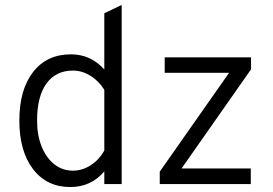

<svg xmlns="http://www.w3.org/2000/svg" viewBox="-20 -742 1101 774"><path d="M263.5 12Q168.5 12 113.2 -60.2Q58 -132.5 58 -256Q58 -380.5 113.5 -451.8Q169 -523 266 -523Q345.5 -523 400.5 -462V-688.5L470.5 -722V0H400.5V-51Q347 12 263.5 12ZM274 -54Q311.5 -54 345.5 -75.8Q379.5 -97.5 400.5 -135V-380Q378 -416 344.2 -436.8Q310.5 -457.5 274 -457.5Q205 -457.5 167.2 -405.2Q129.5 -353 129.5 -256Q129.5 -196.5 148 -151Q166.5 -105.5 199 -79.8Q231.5 -54 274 -54ZM624 0V-50L903.5 -448.5H644V-511H992V-462.5L712 -63H991V0Z"/></svg>

Font: Overpass Light
Style: Regular
Weight: 300
Designer: Delve Withrington, Dave Bailey, Thomas Jockin
Foundry: Delve Fonts LLC
Version: Version 4.000; ttfautohint (v1.8.3)